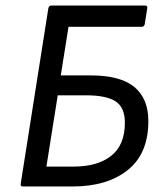

<svg xmlns="http://www.w3.org/2000/svg" viewBox="-20 -675 609 695"><path d="M63 0Q53 0 55 -10L155 -645Q157 -655 167 -655H505Q515 -655 513 -645L504 -588Q502 -578 493 -578H228L200 -402H309Q416 -402 466.5 -360Q517 -318 517 -237Q517 -119 442.5 -59.5Q368 0 243 0ZM148 -72H247Q333 -72 382.5 -111Q432 -150 432 -231Q432 -286 398.5 -308Q365 -330 291 -330H189Z"/></svg>

Font: Sofia Sans Hairline
Style: Italic
Weight: 1
Italic angle: -9°
Designer: Botio Nikoltchev, Ani Petrova
Foundry: lettersoup
Version: Version 4.102